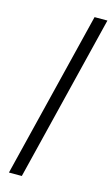

<svg xmlns="http://www.w3.org/2000/svg" viewBox="-128 -888 548 936"><g transform="rotate(15 146.0 -420.0)"><path d="M292 -839.8 85 0H20L227.1 -839.8Z"/></g></svg>

Font: Sinkin Sans 300 Light Italic
Style: Regular
Weight: 300
Italic angle: -112°
Designer: Keith Bates
Foundry: K-Type
Version: Sinkin Sans (version 1.0)  by Keith Bates   •   © 2014   www